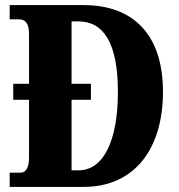

<svg xmlns="http://www.w3.org/2000/svg" viewBox="-20 -734 704 754"><path d="M18 0H308C512 0 620 -154 620 -373C620 -600 502 -714 308 -714H18V-658H55C79 -658 94 -643 94 -601V-405H32V-342H94V-114C94 -77 82 -56 62 -56H18ZM288 -65H261V-342H337V-405H261V-650H288C388 -650 443 -563 443 -373C443 -184 388 -65 288 -65Z"/></svg>

Font: Noto Serif Myanmar ExtraCondensed Black
Style: Regular
Weight: 900
Width: 2
Designer: Ben Mitchell and the Monotype Design Team
Foundry: Monotype Imaging Inc.
Version: Version 2.106